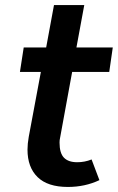

<svg xmlns="http://www.w3.org/2000/svg" viewBox="-20 -729 467 761"><path d="M89 -136Q89 -159 94 -187L142 -444H59L74 -541H163L194 -709H314L283 -541H427L413 -444H266L218 -182Q216 -174 216 -164Q216 -122 233.5 -104Q251 -86 286 -86Q316 -86 343 -97L374 -15Q317 12 249 12Q169 12 129 -27Q89 -66 89 -136Z"/></svg>

Font: Nebula Sans Semibold
Style: Regular
Weight: 600
Italic angle: -9°
Designer: Paul D. Hunt for Adobe (as Source Sans)
Foundry: Nebula Entertainment & Broadcasting LLC
Version: Version 1.010